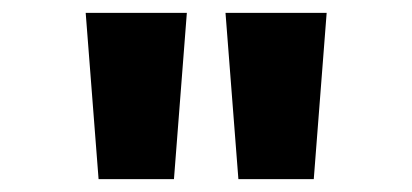

<svg xmlns="http://www.w3.org/2000/svg" viewBox="-20 -734 640 298"><path d="M350 -456 330 -714H487L467 -456ZM133 -456 113 -714H270L250 -456Z"/></svg>

Font: Noto Sans Mono ExtraBold
Style: Regular
Weight: 800
Designer: Monotype Design Team
Foundry: Monotype Imaging Inc.
Version: Version 2.014